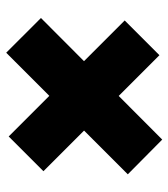

<svg xmlns="http://www.w3.org/2000/svg" viewBox="18 -644 543 619"><g transform="rotate(90 289.5 -334.5)"><path d="M150 -83 38 -195 430 -586 542 -475ZM420 -91 46 -465 158 -577 532 -203Z"/></g></svg>

Font: Outfit Thin Black
Style: Regular
Weight: 900
Version: Version 1.100;gftools[0.9.27]